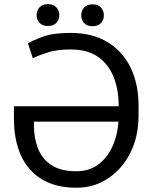

<svg xmlns="http://www.w3.org/2000/svg" viewBox="-20 -876 731 906"><path d="M313 -720.7Q416.5 -720.7 488 -677Q559.6 -633.3 596.7 -555.9Q633.8 -478.5 633.8 -377.9V-332Q633.8 -231 594.5 -153.8Q555.2 -76.7 488.5 -33.2Q421.9 10.3 340.3 9.8Q243.7 9.8 178 -29.8Q112.3 -69.3 79.1 -142.1Q45.9 -214.8 45.9 -314V-374.5H576.2V-301.8H140.1V-285.2Q140.1 -224.6 159.4 -175.3Q178.7 -126 222.7 -96.9Q266.6 -67.9 340.3 -67.9Q404.3 -67.9 448.7 -103.5Q493.2 -139.2 516.6 -199Q540 -258.8 540 -332V-377.9Q540 -451.2 516.8 -511.2Q493.7 -571.3 443.6 -606.9Q393.6 -642.6 313 -642.6Q249 -642.6 206.1 -628.9Q163.1 -615.2 134.8 -601.6L111.8 -671.4Q129.4 -683.1 179 -701.9Q228.5 -720.7 313 -720.7ZM152.8 -804.2Q152.8 -826.2 166.5 -841.3Q180.2 -856.4 206.1 -856.4Q232.4 -856.4 246.1 -841.3Q259.8 -826.2 259.8 -804.2Q259.8 -783.2 246.1 -768.3Q232.4 -753.4 206.1 -753.4Q180.2 -753.4 166.5 -768.3Q152.8 -783.2 152.8 -804.2ZM363.3 -803.2Q363.3 -825.2 376.7 -840.3Q390.1 -855.5 416.5 -855.5Q442.4 -855.5 456.3 -840.3Q470.2 -825.2 470.2 -803.2Q470.2 -782.2 456.3 -767.3Q442.4 -752.4 416.5 -752.4Q390.1 -752.4 376.7 -767.3Q363.3 -782.2 363.3 -803.2Z"/></svg>

Font: RobotoDEMO
Style: Regular
Weight: 400
Designer: Christian Robertson
Foundry: Google
Version: Version 2.136